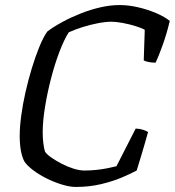

<svg xmlns="http://www.w3.org/2000/svg" viewBox="-20 -740 692 760"><path d="M280 0Q256 0 225 -9.5Q194 -19 164 -34Q134 -49 111 -66.5Q88 -84 77 -100Q68 -116 63 -142Q58 -168 58 -202Q58 -237 64 -282Q70 -327 81 -375.5Q92 -424 106 -470Q120 -516 135.5 -554Q151 -592 167 -615Q192 -634 226 -652.5Q260 -671 299 -686.5Q338 -702 377.5 -711Q417 -720 453 -720Q489 -720 527.5 -711Q566 -702 599.5 -687.5Q633 -673 652 -657Q640 -606 623.5 -560.5Q607 -515 596 -492Q579 -492 566 -495Q553 -498 549 -501L553 -622Q541 -629 517 -636.5Q493 -644 466.5 -649Q440 -654 421 -654Q398 -654 367 -648Q336 -642 306 -632.5Q276 -623 252 -612Q233 -582 214.5 -533Q196 -484 181.5 -427.5Q167 -371 158 -315.5Q149 -260 149 -216Q149 -193 151.5 -173.5Q154 -154 158 -140Q165 -129 183 -116.5Q201 -104 224 -92Q247 -80 271 -72.5Q295 -65 314 -65Q337 -65 361.5 -67.5Q386 -70 407.5 -74.5Q429 -79 441 -82L517 -231Q531 -231 545.5 -226.5Q560 -222 566 -217Q560 -195 551.5 -166Q543 -137 535 -110.5Q527 -84 521 -65Q499 -53 462.5 -37.5Q426 -22 379.5 -11Q333 0 280 0Z"/></svg>

Font: Texturina Medium 12pt Light
Style: Italic
Weight: 300
Italic angle: -11°
Version: Version 1.002